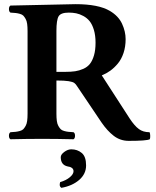

<svg xmlns="http://www.w3.org/2000/svg" viewBox="-20 -674 756 932"><path d="M326.2 50.8Q355.5 50.8 376.7 68.4Q397.9 85.9 397.9 128.9Q397.9 170.4 364.3 199.5Q330.6 228.5 277.8 237.8Q265.6 230.5 272 210Q300.8 201.7 318.8 186.5Q336.9 171.4 336.9 157.2Q336.9 152.3 335.2 148.7Q333.5 145 331.3 142.8Q329.1 140.6 325.2 138.7Q321.3 136.7 319.3 136.2L312.5 134.8Q308.6 133.8 308.1 133.8Q274.9 126.5 274.9 88.9Q274.9 76.2 292 63.5Q309.1 50.8 326.2 50.8ZM443.8 -466.8Q443.8 -502 435.8 -528.8Q427.7 -555.7 415 -571.3Q402.3 -586.9 384.5 -596.4Q366.7 -606 349.9 -609.4Q333 -612.8 314 -612.8Q275.4 -612.8 264.6 -595Q253.9 -577.1 253.9 -523.9V-325.2H296.9Q324.7 -325.2 344.7 -328.1Q364.7 -331.1 384.5 -339.8Q404.3 -348.6 416.5 -364Q428.7 -379.4 436.3 -405.3Q443.8 -431.2 443.8 -466.8ZM346.2 -653.8Q458 -653.8 513.2 -621.1Q555.2 -596.2 572.5 -558.6Q589.8 -521 589.8 -483.9Q589.8 -447.3 579.6 -416.7Q569.3 -386.2 552 -365.5Q534.7 -344.7 515.4 -330.8Q496.1 -316.9 474.1 -308.1L609.9 -98.1Q632.8 -63.5 653.6 -47.9Q674.3 -32.2 706.1 -32.2Q709 -26.4 709.2 -14.6Q709.5 -2.9 707 2Q691.4 9.8 605 9.8Q564 9.8 532.2 -14.6Q500.5 -39.1 473.1 -79.1L356 -252.9Q348.1 -266.1 340.3 -271.5Q332.5 -276.9 313 -280Q293.5 -283.2 253.9 -283.2V-122.1Q253.9 -101.6 255.9 -86.9Q257.8 -72.3 263.4 -62.5Q269 -52.7 274.4 -47.1Q279.8 -41.5 291 -38.3Q302.2 -35.2 311.3 -34.2Q320.3 -33.2 336.9 -32.2Q344.2 -27.8 344.2 -15.1Q344.2 -2.4 336.9 2Q256.8 0 185.1 0Q110.8 0 30.8 2Q23.4 -2.4 23.4 -15.1Q23.4 -27.8 30.8 -32.2Q47.4 -33.2 56.4 -34.2Q65.4 -35.2 76.7 -38.3Q87.9 -41.5 93.3 -47.1Q98.6 -52.7 104.2 -62.5Q109.9 -72.3 111.8 -86.9Q113.8 -101.6 113.8 -122.1V-522.9Q113.8 -543.5 111.8 -558.1Q109.9 -572.8 104.2 -582.5Q98.6 -592.3 93.3 -597.9Q87.9 -603.5 76.7 -606.7Q65.4 -609.9 56.4 -610.8Q47.4 -611.8 30.8 -612.8Q23.4 -617.2 23.4 -629.9Q23.4 -642.6 30.8 -647Q50.8 -647 188.5 -650.4Q326.2 -653.8 346.2 -653.8Z"/></svg>

Font: Linux Libertine G
Style: Bold
Weight: 700
Designer: Philipp H. Poll
Foundry: Philipp H. Poll
Version: Version 5.0.3